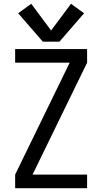

<svg xmlns="http://www.w3.org/2000/svg" viewBox="-20 -994 540 1014"><path d="M60 0V-72L348 -663H60V-735H440V-663L152 -72H440V0ZM206 -774 76 -924 145 -974 250 -833 355 -974 424 -924 294 -774Z"/></svg>

Font: Iosevka SS08
Style: Regular
Weight: 400
Monospace: yes
Designer: Belleve Invis
Foundry: Belleve Invis
Version: 2.1.0; ttfautohint (v1.8.2)